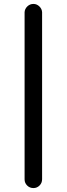

<svg xmlns="http://www.w3.org/2000/svg" viewBox="-20 -762 339 976"><path d="M105 -700Q106 -717 119 -729.5Q132 -742 150 -742Q167 -742 180 -729.5Q193 -717 194 -700V149Q194 168 181 181Q168 194 150 194Q131 194 118 181Q105 168 105 150Z"/></svg>

Font: Sepalumica Med
Style: Regular
Weight: 500
Designer: Julieta Ulanovsky
Foundry: Julieta Ulanovsky
Version: Version 7.200